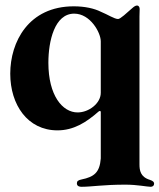

<svg xmlns="http://www.w3.org/2000/svg" viewBox="-20 -470 588 708"><path d="M535.5 218.8C543 218.8 548.3 214.5 548.3 207.4C548.3 201.3 544.4 197.1 532.7 193.2C497.5 182.5 494.3 158 494.3 135.7V-409.4C494.7 -421.9 495 -429.3 495 -436.8C495 -442.5 492.5 -449.6 485.1 -449.6C480.5 -449.6 475.1 -446.7 468 -440.3C447.1 -421.9 423.7 -399.9 415.5 -399.9C402 -399.9 377.5 -416.2 351.6 -426.8C327.4 -438.9 292.6 -446.7 252.1 -446.7C85.2 -446.7 17.8 -315.3 17.8 -198.2C17.8 -83.8 81.7 10.7 191.8 10.7C251.4 10.7 297.9 -18.5 343.4 -58.6C348.7 -62.1 350.9 -62.1 351.6 -56.8V114.3C347.7 165.5 327.8 182.2 280.5 191.8C268.1 194.2 263.5 198.2 263.5 206C263.5 217 273.4 218.8 280.5 218.8C318.9 218.8 359.7 210.9 442.5 210.9C486.5 210.9 522.7 218.8 535.5 218.8ZM158.4 -238.6C158.4 -318.2 181.1 -419.7 253.6 -419.7C313.2 -419.7 351.6 -349.4 351.6 -317.5V-127.8C351.6 -88.8 307.5 -55.4 266.3 -55.4C210.2 -55.4 158.4 -117.9 158.4 -238.6Z"/></svg>

Font: Margiela Serif
Style: Bold
Weight: 700
Designer: Andreas Faust, Stefan Endress
Version: Version 1.002;FEAKit 1.0